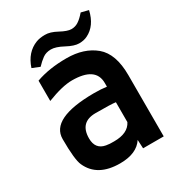

<svg xmlns="http://www.w3.org/2000/svg" viewBox="-149 -662 674 752"><g transform="rotate(-30 187.5 -285.5)"><path d="M366.7 -571.3Q352.1 -507.8 305.7 -485.4Q290 -477.5 268.3 -477.5Q246.6 -477.5 213.9 -495.1Q181.2 -512.7 159.2 -512.5Q137.2 -512.2 122.1 -501.2Q106.9 -490.2 91.3 -473.6L57.6 -487.3Q77.6 -547.9 128.4 -567.4Q145 -573.7 168 -573.7Q191.4 -574.2 221.7 -557.6Q252.4 -541 270 -541Q287.6 -541 301.8 -550.3Q316.4 -559.6 333.5 -579.6ZM57.1 -430.7Q116.2 -452.1 195.3 -452.1Q274.4 -452.1 323.7 -411.1Q372.6 -370.1 372.6 -273.4V3.4H279.3L277.3 -35.6Q247.6 9.8 172.4 9.8Q70.3 9.8 37.1 -64.5Q24.4 -91.8 24.4 -185.3Q24.4 -278.8 219.2 -279.8Q253.4 -279.8 277.3 -276.4V-293Q277.3 -366.2 170.4 -366.2Q127 -366.2 57.1 -338.9ZM115.2 -135.7Q115.2 -86.9 159.2 -79.1Q174.3 -76.2 194.8 -76.7Q257.8 -76.7 277.3 -116.2V-206.1Q258.8 -209 187 -209Q115.2 -209 115.2 -135.7Z"/></g></svg>

Font: Keraleeyam
Style: Regular
Weight: 400
Designer: Hussain K. H.
Foundry: Swathanthra Malayalam Computing(SMC) http://smc.org.in
Version: Version 3.0.0+20221109